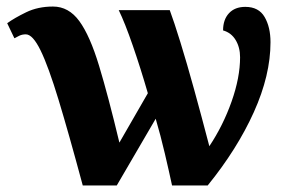

<svg xmlns="http://www.w3.org/2000/svg" viewBox="-20 -567 882 587"><path d="M233 0Q190 -160 159 -262Q128 -364 104 -413Q80 -462 59 -462Q48 -462 39.5 -458Q31 -454 24 -450L2 -496Q24 -512 60 -529.5Q96 -547 142 -547Q190 -547 222.5 -502.5Q255 -458 283 -365.5Q311 -273 345 -131L432 -282Q410 -358 386 -427.5Q362 -497 343 -536H499Q512 -501 531.5 -438Q551 -375 573.5 -293.5Q596 -212 620 -120Q662 -183 688 -256.5Q714 -330 714 -392Q714 -422 700.5 -444.5Q687 -467 662 -474Q662 -507 680 -526.5Q698 -546 730 -546Q771 -546 789 -515Q807 -484 807 -438Q807 -337 756 -224Q705 -111 615 0H506Q497 -42 484 -97.5Q471 -153 456 -204L337 0Z"/></svg>

Font: Noto Serif SemiCondensed ExtraBold
Style: Regular
Weight: 800
Width: 4
Designer: Monotype Design Team
Foundry: Monotype Imaging Inc.
Version: Version 2.015